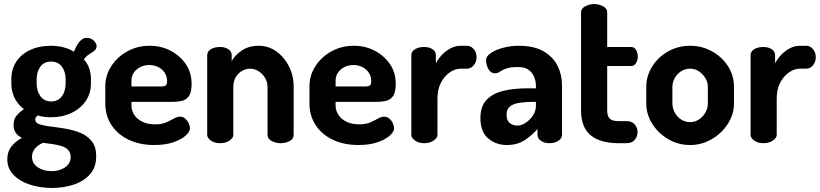

<svg xmlns="http://www.w3.org/2000/svg" viewBox="-20 -707 4051 948"><path d="M237 221Q178 221 127.5 204.5Q77 188 46.5 156Q16 124 16 80Q16 42 37 15.5Q58 -11 89 -26Q70 -35 58.5 -50Q47 -65 47 -90Q47 -118 61.5 -135.5Q76 -153 98 -168Q68 -191 52 -223.5Q36 -256 36 -295V-316Q36 -365 60 -402Q84 -439 128.5 -460Q173 -481 231 -481Q264 -481 293 -473.5Q322 -466 345 -452Q362 -492 377 -506Q392 -520 406 -520Q430 -520 443.5 -506Q457 -492 457 -480Q457 -471 452.5 -464Q448 -457 440 -452Q431 -446 418 -437.5Q405 -429 394 -414Q412 -394 420.5 -369.5Q429 -345 429 -316V-295Q429 -247 404 -209.5Q379 -172 334 -150Q289 -128 231 -128Q195 -128 166 -137Q161 -133 157.5 -128Q154 -123 154 -117Q154 -100 176 -93Q198 -86 232 -82Q266 -78 304.5 -71.5Q343 -65 377 -51Q411 -37 433 -9.5Q455 18 455 64Q455 120 423.5 154.5Q392 189 342.5 205Q293 221 237 221ZM235 138Q274 138 301.5 119Q329 100 329 68Q329 47 317 34Q305 21 284.5 14.5Q264 8 240 4.5Q216 1 192 -2Q168 9 153 26Q138 43 138 67Q138 100 166.5 119Q195 138 235 138ZM233 -206Q266 -206 285 -231Q304 -256 304 -295V-316Q304 -353 285.5 -378Q267 -403 232 -403Q198 -403 179.5 -378Q161 -353 161 -316V-296Q161 -258 179.5 -232Q198 -206 233 -206Z M742 9Q671 9 616.5 -16.5Q562 -42 531 -88.5Q500 -135 500 -196V-281Q500 -335 529.5 -380.5Q559 -426 608.5 -453.5Q658 -481 719 -481Q775 -481 821.5 -457Q868 -433 897 -391Q926 -349 926 -293Q926 -250 912 -231.5Q898 -213 876.5 -208.5Q855 -204 832 -204H629V-189Q629 -146 661.5 -119.5Q694 -93 746 -93Q779 -93 801 -103Q823 -113 839 -122Q855 -131 869 -131Q884 -131 895 -121Q906 -111 912 -97.5Q918 -84 918 -74Q918 -57 896.5 -37.5Q875 -18 835.5 -4.5Q796 9 742 9ZM629 -280H775Q792 -280 798.5 -285.5Q805 -291 805 -307Q805 -330 793 -348Q781 -366 761 -376Q741 -386 717 -386Q694 -386 674 -376.5Q654 -367 641.5 -349.5Q629 -332 629 -308Z M1067 0Q1039 0 1021 -13Q1003 -26 1003 -41V-435Q1003 -453 1021 -464Q1039 -475 1067 -475Q1091 -475 1107.5 -464Q1124 -453 1124 -435V-405Q1139 -434 1173.5 -457.5Q1208 -481 1258 -481Q1305 -481 1344 -453.5Q1383 -426 1406.5 -380Q1430 -334 1430 -278V-41Q1430 -21 1410 -10.5Q1390 0 1365 0Q1343 0 1322 -10.5Q1301 -21 1301 -41V-278Q1301 -301 1289.5 -321Q1278 -341 1258 -354.5Q1238 -368 1214 -368Q1194 -368 1175 -357Q1156 -346 1144 -326Q1132 -306 1132 -278V-41Q1132 -26 1113 -13Q1094 0 1067 0Z M1750 9Q1679 9 1624.5 -16.5Q1570 -42 1539 -88.5Q1508 -135 1508 -196V-281Q1508 -335 1537.5 -380.5Q1567 -426 1616.5 -453.5Q1666 -481 1727 -481Q1783 -481 1829.5 -457Q1876 -433 1905 -391Q1934 -349 1934 -293Q1934 -250 1920 -231.5Q1906 -213 1884.5 -208.5Q1863 -204 1840 -204H1637V-189Q1637 -146 1669.5 -119.5Q1702 -93 1754 -93Q1787 -93 1809 -103Q1831 -113 1847 -122Q1863 -131 1877 -131Q1892 -131 1903 -121Q1914 -111 1920 -97.5Q1926 -84 1926 -74Q1926 -57 1904.5 -37.5Q1883 -18 1843.5 -4.5Q1804 9 1750 9ZM1637 -280H1783Q1800 -280 1806.5 -285.5Q1813 -291 1813 -307Q1813 -330 1801 -348Q1789 -366 1769 -376Q1749 -386 1725 -386Q1702 -386 1682 -376.5Q1662 -367 1649.5 -349.5Q1637 -332 1637 -308Z M2074 0Q2047 0 2029 -13Q2011 -26 2011 -41V-435Q2011 -453 2029 -464Q2047 -475 2074 -475Q2099 -475 2115.5 -464Q2132 -453 2132 -435V-394Q2143 -416 2161.5 -435.5Q2180 -455 2204 -468Q2228 -481 2255 -481H2286Q2305 -481 2319 -464.5Q2333 -448 2333 -425Q2333 -401 2319 -384.5Q2305 -368 2286 -368H2255Q2227 -368 2200.5 -349.5Q2174 -331 2157 -298.5Q2140 -266 2140 -220V-41Q2140 -26 2121 -13Q2102 0 2074 0Z M2482 9Q2429 9 2390.5 -23.5Q2352 -56 2352 -124Q2352 -181 2381.5 -213Q2411 -245 2463.5 -258Q2516 -271 2585 -271H2626V-284Q2626 -306 2617.5 -327Q2609 -348 2590.5 -362Q2572 -376 2538 -376Q2500 -376 2479.5 -368.5Q2459 -361 2448 -353Q2437 -345 2424 -345Q2403 -345 2391.5 -366Q2380 -387 2380 -409Q2380 -430 2405.5 -446.5Q2431 -463 2468 -472Q2505 -481 2540 -481Q2618 -481 2665 -453Q2712 -425 2733.5 -381Q2755 -337 2755 -286V-41Q2755 -24 2737 -12Q2719 0 2692 0Q2667 0 2650.5 -12Q2634 -24 2634 -41V-70Q2607 -39 2570.5 -15Q2534 9 2482 9ZM2534 -87Q2555 -87 2576 -101Q2597 -115 2611.5 -137Q2626 -159 2626 -183V-204H2611Q2578 -204 2548 -200Q2518 -196 2499.5 -182.5Q2481 -169 2481 -141Q2481 -113 2496.5 -100Q2512 -87 2534 -87Z M3034 0Q2944 0 2896.5 -39Q2849 -78 2849 -162V-647Q2849 -665 2870 -676Q2891 -687 2913 -687Q2937 -687 2957.5 -676Q2978 -665 2978 -647V-475H3096Q3112 -475 3120.5 -460.5Q3129 -446 3129 -428Q3129 -410 3120.5 -395.5Q3112 -381 3096 -381H2978V-162Q2978 -133 2990.5 -121Q3003 -109 3034 -109H3073Q3101 -109 3114.5 -92Q3128 -75 3128 -55Q3128 -34 3114.5 -17Q3101 0 3073 0Z M3387 9Q3329 9 3280 -19.5Q3231 -48 3201 -95Q3171 -142 3171 -196V-278Q3171 -332 3200 -378.5Q3229 -425 3278.5 -453Q3328 -481 3387 -481Q3446 -481 3495.5 -453.5Q3545 -426 3574.5 -380Q3604 -334 3604 -278V-196Q3604 -143 3574 -96Q3544 -49 3494.5 -20Q3445 9 3387 9ZM3387 -104Q3411 -104 3431 -117Q3451 -130 3463 -151.5Q3475 -173 3475 -196V-278Q3475 -301 3463 -321Q3451 -341 3431.5 -354.5Q3412 -368 3387 -368Q3363 -368 3343 -355Q3323 -342 3311.5 -321.5Q3300 -301 3300 -278V-196Q3300 -173 3311.5 -151.5Q3323 -130 3343 -117Q3363 -104 3387 -104Z M3749 0Q3722 0 3704 -13Q3686 -26 3686 -41V-435Q3686 -453 3704 -464Q3722 -475 3749 -475Q3774 -475 3790.5 -464Q3807 -453 3807 -435V-394Q3818 -416 3836.5 -435.5Q3855 -455 3879 -468Q3903 -481 3930 -481H3961Q3980 -481 3994 -464.5Q4008 -448 4008 -425Q4008 -401 3994 -384.5Q3980 -368 3961 -368H3930Q3902 -368 3875.5 -349.5Q3849 -331 3832 -298.5Q3815 -266 3815 -220V-41Q3815 -26 3796 -13Q3777 0 3749 0Z"/></svg>

Font: Dosis
Style: Bold
Weight: 700
Designer: EdgarTolentino, PabloImpallari, IginoMarini
Foundry: EdgarTolentino, PabloImpallari, IginoMarini
Version: Version 3.001; ttfautohint (v1.8.2)